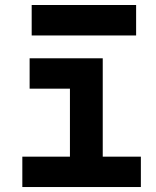

<svg xmlns="http://www.w3.org/2000/svg" viewBox="-20 -752 626 772"><path d="M69.8 0V-122.1H261.2V-395.5H99.1V-517.6H393.1V-122.1H546.4V0ZM107.4 -609.4V-731.9H527.3V-609.4Z"/></svg>

Font: CaskaydiaMono NF
Style: Bold
Weight: 700
Designer: Aaron Bell
Foundry: Saja Typeworks
Version: Version 2111.001; ttfautohint (v1.8.4);Nerd Fonts 3.1.1